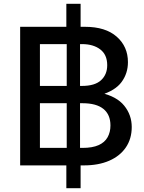

<svg xmlns="http://www.w3.org/2000/svg" viewBox="-20 -870 757 1010"><path d="M86 0V-729H427Q535 -729 594 -677Q653 -625 653 -543Q653 -484 619.5 -438.5Q586 -393 509 -370V-382Q594 -363 633.5 -314Q673 -265 673 -202Q673 -140 642 -94.5Q611 -49 554.5 -24.5Q498 0 422 0ZM190 -75 173 -92H414Q466 -92 498.5 -106.5Q531 -121 546 -148Q561 -175 561 -210Q561 -267 524 -297Q487 -327 414 -327H174V-418H411Q479 -418 511.5 -448Q544 -478 544 -527Q544 -582 507.5 -610Q471 -638 411 -638H173L190 -655ZM329 120V-59H404V120ZM331 -59V-675H401V-59ZM329 -675V-850H404V-675Z"/></svg>

Font: BDO Grotesk
Style: Regular
Weight: 400
Designer: Deni Anggara
Foundry: Lokal Container
Version: Version 2.000